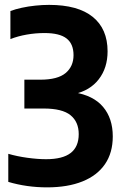

<svg xmlns="http://www.w3.org/2000/svg" viewBox="-20 -770 513 799"><path d="M175.7 9.7Q133.8 9.7 93.3 4Q52.8 -1.7 14.5 -13.1V-129.9Q51.8 -119.1 94.4 -113.3Q136.9 -107.5 171.9 -107.5Q240.7 -107.5 274.1 -133.4Q307.6 -159.3 307.6 -211.8Q307.6 -262.8 273.4 -290.6Q239.3 -318.4 161.5 -318.4H81.4V-438.4H147.6Q220 -438.4 253 -466Q286 -493.6 286 -540.5Q286 -587.3 257 -609.9Q228.1 -632.5 164.9 -632.5Q128.3 -632.5 91.5 -626.1Q54.7 -619.7 23.3 -607.3V-724.1Q43.8 -731.9 70.8 -737.7Q97.7 -743.6 127.2 -746.6Q156.7 -749.7 184.2 -749.7Q304.3 -749.7 366 -699.7Q427.7 -649.7 427.7 -556.4Q427.7 -487.5 391 -440.1Q354.4 -392.7 287.5 -378.3L287.8 -385.8Q368.5 -373 408.9 -325.2Q449.3 -277.4 449.3 -202.2Q449.3 -134.2 416.9 -86.9Q384.5 -39.6 323.2 -15Q261.9 9.7 175.7 9.7Z"/></svg>

Font: Encode Sans SC Condensed Thin
Style: Regular
Weight: 100
Width: 3
Designer: Multiple Designers
Foundry: Impallari Type
Version: Version 3.002